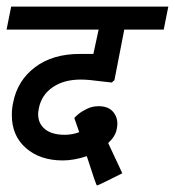

<svg xmlns="http://www.w3.org/2000/svg" viewBox="-44 -486 532 584"><path d="M74 -156Q72 -144 72 -139Q72 -110 93 -93Q114 -76 153 -76Q176 -76 197 -84L182 -127Q184 -130 194 -138.5Q204 -147 220.5 -155Q237 -163 256 -163Q284 -163 298.5 -147.5Q313 -132 313 -109Q313 -103 311 -93Q307 -71 285 -51L328 41Q316 47 284 63Q252 79 251 78Q249 80 220 -11Q181 2 147 2Q78 2 35 -35.5Q-8 -73 -8 -136Q-8 -157 -4 -174Q9 -241 62.5 -281.5Q116 -322 199 -322H240L256 -396H-24L-10 -466H468L454 -396H334L304 -242L296 -235L269 -238Q225 -244 202 -244Q150 -244 116 -220.5Q82 -197 74 -156Z"/></svg>

Font: Cambay Devanagari
Style: Bold Italic
Weight: 700
Designer: Pooja Saxena
Foundry: Pooja Saxena
Version: Version 1.005;PS 001.005;hotconv 1.0.70;makeotf.lib2.5.58329